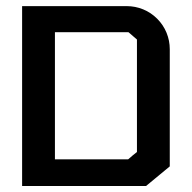

<svg xmlns="http://www.w3.org/2000/svg" viewBox="-20 -620 640 640"><path d="M545.9 -456.1Q545.9 -326.2 545.9 -65.4Q519.5 -43 466.8 0Q329.1 0 53.7 0Q53.7 -200.2 53.7 -599.6Q169.9 -599.6 402.3 -599.6Q430.7 -599.6 457 -588.9Q483.4 -578.1 503.9 -557.6Q524.4 -537.1 535.2 -510.7Q545.9 -484.4 545.9 -456.1ZM436.5 -113.3Q436.5 -238.3 436.5 -488.3Q426.8 -497.1 408.2 -512.7Q408.2 -512.7 407.2 -512.7Q326.2 -512.7 163.1 -512.7Q163.1 -372.1 163.1 -88.9Q244.1 -88.9 407.2 -88.9Q415 -95.7 421.9 -101.6Q429.7 -107.4 436.5 -113.3Z"/></svg>

Font: Bestnet font
Style: Regular
Weight: 400
Version: Version 1.0